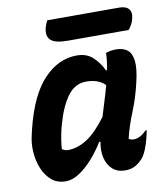

<svg xmlns="http://www.w3.org/2000/svg" viewBox="-83 -803 767 884"><g transform="rotate(-10 300.0 -360.5)"><path d="M303 -550Q350 -550 379 -522Q408 -494 424 -459H429Q433 -480 435.5 -501Q438 -522 438 -538Q459 -546 487 -546Q518 -546 538 -531Q558 -516 562.5 -480Q567 -444 552 -381Q536 -311 511 -250Q486 -189 472 -131Q477 -127 483 -125.5Q489 -124 496 -124Q525 -124 555 -155H561Q560 -148 557.5 -139.5Q555 -131 553 -120Q546 -91 535.5 -66Q525 -41 512 -27Q495 -9 476.5 0.5Q458 10 431 10Q396 10 373 -10.5Q350 -31 342 -65.5Q334 -100 342 -140H336Q310 -98 279 -63.5Q248 -29 216 -8.5Q184 12 154 12Q115 12 88.5 -10Q62 -32 47 -68Q32 -104 29 -146Q26 -188 36 -227L42 -253Q80 -406 148.5 -478Q217 -550 303 -550ZM161 -137Q167 -133 174 -130.5Q181 -128 189 -128Q234 -128 278.5 -157Q323 -186 371 -251Q381 -285 392 -319.5Q403 -354 413 -392Q382 -424 325 -424Q273 -424 239 -379Q205 -334 182 -254L177 -236Q170 -208 166 -183Q162 -158 161 -137ZM198 -733H534Q566 -733 579 -716.5Q592 -700 584 -672Q580 -656 573.5 -645Q567 -634 559 -624H275Q215 -624 195 -643.5Q175 -663 185 -702Q188 -712 191.5 -720Q195 -728 198 -733Z"/></g></svg>

Font: Recursive Sn Csl St
Style: Bold Italic
Weight: 700
Italic angle: -15°
Version: Version 1.079;hotconv 1.0.112;makeotfexe 2.5.65598; ttfautoh